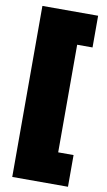

<svg xmlns="http://www.w3.org/2000/svg" viewBox="-98 -797 546 984"><g transform="rotate(10 175.0 -305.0)"><path d="M40 140V-750H330V-585H250V-25H330V140Z"/></g></svg>

Font: Tektur Black
Style: Regular
Weight: 900
Designer: Adam Jagosz
Foundry: Adam Jagosz
Version: Version 1.005;gftools[0.9.30]